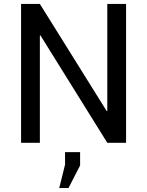

<svg xmlns="http://www.w3.org/2000/svg" viewBox="-20 -731 753 983"><path d="M625.5 0H529.3L187 -549.8L184.1 -548.8V0H87.9V-710.9H184.1L526.4 -162.1L529.3 -163.1V-710.9H625.5ZM390.1 116.2 330.6 231.9H283.2L313 111.8V47.9H390.1Z"/></svg>

Font: GeogebraSans
Style: Regular
Weight: 400
Designer: Google
Version: Version 1.100140; 2013